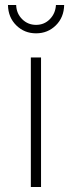

<svg xmlns="http://www.w3.org/2000/svg" viewBox="-20 -752 290 772"><path d="M104 -521H145V0H104ZM205 -732H238Q237 -682 204.5 -650Q172 -618 125 -618Q78 -618 45.5 -650Q13 -682 12 -732H45Q46 -698 69 -675Q92 -652 125 -652Q158 -652 180.5 -675Q203 -698 205 -732Z"/></svg>

Font: Argentum Sans ExtraLight
Style: Regular
Weight: 275
Designer: Julieta Ulanovsky (Modified by Cristiano Sobral)
Foundry: Julieta Ulanovsky
Version: Version 1.000; ttfautohint (v1.5.65-e2d9)